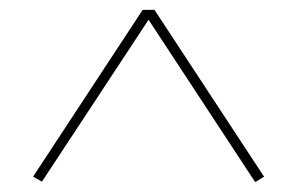

<svg xmlns="http://www.w3.org/2000/svg" viewBox="-20 -764 602 389"><path d="M65 -396 47 -406 269 -744H293L515 -406L497 -395L281 -724Z"/></svg>

Font: Display Black
Style: Regular
Weight: 900
Designer: Latin by Veronika Burian and Jose Scaglione. Greek by Irene Vlachou. Cyrillic by Vera Evstafieva.
Foundry: TypeTogether
Version: Version 3.002